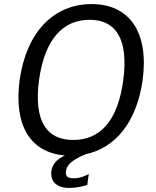

<svg xmlns="http://www.w3.org/2000/svg" viewBox="-20 -753 767 941"><path d="M429 -733C243 -733 109 -596 76 -359C47 -136 130 -5 298 9C253 30 237 55 232 84C225 135 256 168 320 168C356 168 388 160 408 153L415 100C400 107 375 121 341 121C310 121 300 109 303 87C307 53 336 30 399 3C547 -28 650 -156 679 -360C711 -597 613 -733 429 -733ZM584 -359C557 -158 469 -67 339 -67C209 -67 145 -158 171 -359C199 -562 289 -656 419 -656C548 -656 611 -562 584 -359Z"/></svg>

Font: United Sans
Style: Italic
Weight: 400
Italic angle: -8°
Designer: Pablo Impallari, Rodrigo Fuenzalida (Modified by Dan O. Williams)
Version: Version 1.000;PS 001.000;hotconv 1.0.88;makeotf.lib2.5.64775